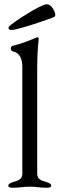

<svg xmlns="http://www.w3.org/2000/svg" viewBox="-20 -880 280 903"><path d="M34 -739C62 -739 214 -790 236 -801C239 -803 240 -807 240 -810C240 -822 224 -860 200 -860C172 -860 43 -776 24 -757C20 -753 20 -750 20 -747C20 -742 27 -739 34 -739ZM39 3C78 3 85 -2 120 -2C155 -2 162 3 201 3C208 3 221 2 221 -6C221 -16 209 -20 198 -24C178 -30 155 -35 155 -62V-562C155 -652 162 -686 162 -698C162 -701 160 -705 157 -705C155 -705 153 -704 151 -703C119 -691 89 -676 38 -664C34 -663 31 -658 31 -652C31 -646 34 -640 39 -639C72 -632 85 -605 85 -566V-62C85 -35 62 -30 42 -24C31 -20 19 -16 19 -6C19 2 32 3 39 3Z"/></svg>

Font: EB Garamond
Style: Regular
Weight: 400
Designer: Georg Duffner and Octavio Pardo
Foundry: Georg Duffner
Version: Version 1.000;PS 001.000;hotconv 1.0.88;makeotf.lib2.5.64775